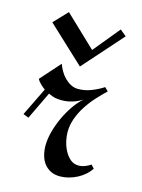

<svg xmlns="http://www.w3.org/2000/svg" viewBox="-96 -647 527 711"><g transform="rotate(15 167.5 -291.0)"><path d="M317.9 -53.2Q309.1 -39.6 296.4 -28.6Q283.7 -17.6 268.6 -9.8Q253.4 -2 236.8 2.4Q220.2 6.8 204.1 6.8Q182.6 6.8 167.2 -1.2Q151.9 -9.3 142.1 -22.5Q132.3 -35.6 127.7 -53.2Q123 -70.8 123 -89.8Q123 -114.7 130.6 -143.3Q138.2 -171.9 151.1 -199.7Q164.1 -227.5 180.7 -251.5Q197.3 -275.4 215.8 -291Q198.7 -279.8 178.5 -273.4Q158.2 -267.1 137.2 -267.1Q122.1 -267.1 110.8 -269.5Q99.6 -272 85.9 -278.8L35.2 -172.9L14.2 -181.2L66.9 -289.1Q58.6 -294.9 49.1 -304Q39.6 -313 35.2 -321.8L103 -397.9Q107.4 -384.8 115.2 -371.3Q123 -357.9 133.5 -347.4Q144 -336.9 157 -330.1Q169.9 -323.2 185.1 -323.2Q210.9 -323.2 235.4 -332.8Q259.8 -342.3 280.8 -356L293.9 -342.8Q275.4 -325.7 256.6 -304.9Q237.8 -284.2 222.7 -260.7Q207.5 -237.3 198.2 -211.4Q189 -185.5 189 -159.2Q189 -144 193.1 -125.2Q197.3 -106.4 206.1 -89.6Q214.8 -72.8 228 -61.3Q241.2 -49.8 259.8 -49.8Q272.5 -49.8 284.4 -54.4Q296.4 -59.1 306.2 -65.9ZM305.2 -557.1 170.4 -405.3 29.3 -537.1 79.1 -589.4 198.2 -476.1 281.2 -577.1Z"/></g></svg>

Font: Redressed
Style: Regular
Weight: 400
Designer: Astigmatic (AOETI)
Foundry: Astigmatic (AOETI)
Version: Version 1.000